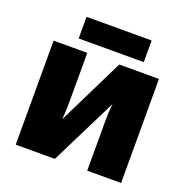

<svg xmlns="http://www.w3.org/2000/svg" viewBox="-129 -840 929 959"><g transform="rotate(20 336.0 -360.5)"><path d="M235 -338Q235 -321 235 -302.5Q235 -284 234.5 -266Q234 -248 233 -231Q232 -214 231 -199L405 -553H616V0H436V-200Q436 -226 436 -254Q436 -282 437 -308.5Q438 -335 441 -356L264 0H56V-553H235ZM516 -721V-606H170V-721Z"/></g></svg>

Font: Noto Sans Display Black
Style: Regular
Weight: 900
Designer: Monotype Design Team
Foundry: Monotype Imaging Inc.
Version: Version 2.003